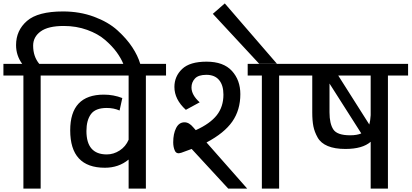

<svg xmlns="http://www.w3.org/2000/svg" viewBox="-30 -1104 2409 1124"><path d="M107 -662V0H208V-662H326V-730H200Q164 -773 164 -837Q164 -888 208 -920Q252 -952 343 -952Q417 -952 480.5 -929Q544 -906 585.5 -870Q627 -834 652.5 -799Q678 -764 692 -730H791Q777 -778 744 -828Q711 -878 657.5 -926.5Q604 -975 520.5 -1006Q437 -1037 339 -1037Q192 -1037 128 -981.5Q64 -926 64 -840Q64 -779 100 -730H-10V-662Z M306 -662H723V-286Q706 -246 670.5 -223Q635 -200 595 -200Q476 -200 476 -337Q476 -400 502.5 -436Q529 -472 595 -472Q636 -472 670 -457L686 -530Q635 -550 578 -550Q381 -550 381 -341Q381 -122 584 -122Q665 -122 723 -170V0H824V-662H942V-730H306Z M1417 0 1179 -270Q1283 -325 1330 -392.5Q1377 -460 1377 -553Q1377 -635 1327.5 -689Q1278 -743 1179 -743Q1081 -743 1036 -700Q991 -657 991 -595Q991 -522 1058 -461L1139 -505Q1091 -548 1091 -592Q1091 -622 1111 -644Q1131 -666 1178 -666Q1227 -666 1252.5 -635.5Q1278 -605 1278 -550Q1278 -479 1239 -429.5Q1200 -380 1116 -342L1101 -359Q1077 -388 1050 -388Q1018 -388 1001 -354.5Q984 -321 984 -271Q984 -242 994 -221Q1004 -200 1032 -210L1092 -232L1306 0ZM1503 -662V0H1604V-662H1721V-730H1420V-662Z M1591 -731 1286 -1084 1216 -1023 1487 -731Z M2140 0H2241V-662H2359V-730H1701V-662H1798V-446Q1798 -398 1804.5 -365Q1811 -332 1829.5 -299Q1848 -266 1889 -249Q1930 -232 1992 -232Q2092 -232 2140 -274ZM2140 -662V-430Q2138 -397 2132 -375L1950 -662ZM2020 -312Q1944 -312 1921.5 -346Q1899 -380 1899 -446V-615L2085 -323Q2060 -312 2020 -312Z"/></svg>

Font: Glegoo
Style: Bold
Weight: 700
Version: Version 2.0.1; ttfautohint (v0.9) -r 48 -G 60